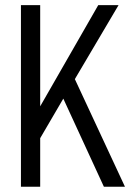

<svg xmlns="http://www.w3.org/2000/svg" viewBox="-20 -710 501 730"><path d="M220.7 -335 132.8 -184.6V0H59.6V-690.4H132.8V-305.7L353.5 -690.4H430.7L264.6 -409.2L455.1 0H375Z"/></svg>

Font: Altinn-DIN Condensed
Style: Regular
Weight: 400
Width: 3
Designer: Charles Nix
Foundry: Altinn
Version: Version 2.00